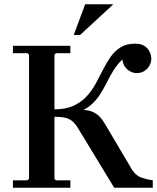

<svg xmlns="http://www.w3.org/2000/svg" viewBox="-20 -886 741 906"><path d="M41 0V-35H109L117 -42V-628L109 -635H41V-670H312V-635H244L237 -628V-42L244 -35H312V0ZM236 -335V-370Q290 -370 327 -387Q364 -404 389 -431.5Q414 -459 432 -492Q450 -525 466.5 -558Q483 -591 502.5 -618.5Q522 -646 549.5 -663Q577 -680 618 -680Q654 -680 673.5 -659.5Q693 -639 694 -611Q695 -584 675 -562.5Q655 -541 625 -541Q603 -541 582.5 -557Q562 -573 557 -605Q532 -581 515 -553Q498 -525 483 -495Q468 -465 450.5 -438Q433 -411 407 -389Q381 -367 341 -354L339 -370Q373 -369 396.5 -364.5Q420 -360 439 -345.5Q458 -331 476 -300L602 -87Q621 -57 647 -48Q673 -39 701 -35V0H519L350 -278Q335 -304 319 -316Q303 -328 283.5 -331.5Q264 -335 236 -335ZM515 -866 358 -721H328L382 -866Z"/></svg>

Font: Brygada 1918 SemiBold
Style: Regular
Weight: 600
Designer: Mateusz Machalski | Borys Kosmynka | Przemek Hoffer
Foundry: NIEPODLEGLA 2018
Version: Version 3.006